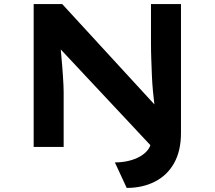

<svg xmlns="http://www.w3.org/2000/svg" viewBox="-20 -720 1052 941"><path d="M601 201 543 76Q578 76 610 68.5Q642 61 667 46.5Q692 32 706.5 12Q721 -8 721 -32V-62L726 1L269 -487L276 -498Q278 -472 280.5 -446.5Q283 -421 285 -395.5Q287 -370 288.5 -346.5Q290 -323 291 -303.5Q292 -284 292 -269V0H145V-700H285L748 -196L739 -188Q734 -229 730 -269.5Q726 -310 724.5 -349.5Q723 -389 721.5 -428.5Q720 -468 720 -509V-700H867V-68Q867 19 833.5 79Q800 139 739.5 170Q679 201 601 201Z"/></svg>

Font: Lexend Mega SemiBold
Style: Regular
Weight: 600
Designer: Bonnie Shaver-Troup, Thomas Jockin
Foundry: Lexend
Version: Version 1.007